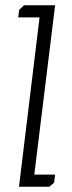

<svg xmlns="http://www.w3.org/2000/svg" viewBox="-20 -708 274 728"><path d="M53 -671 71 -688H189L110 -46H189L185 -15L167 0H52L130 -642H49Z"/></svg>

Font: Zilla Slab Light
Style: Italic
Weight: 300
Italic angle: -6°
Designer: Typotheque.com
Foundry: Typotheque type foundry
Version: Version 1.1; 2017; ttfautohint (v1.6)